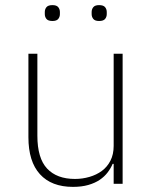

<svg xmlns="http://www.w3.org/2000/svg" viewBox="-20 -718 599 750"><path d="M424 -78H420Q413 -61 400.5 -44.5Q388 -28 369.5 -15.5Q351 -3 325 4.5Q299 12 265 12Q181 12 136 -37.5Q91 -87 91 -182V-508H126V-188Q126 -100 164 -59.5Q202 -19 273 -19Q302 -19 329.5 -27Q357 -35 378 -50.5Q399 -66 411.5 -90.5Q424 -115 424 -148V-508H459V0H424ZM185 -636Q168 -636 161.5 -644Q155 -652 155 -663V-671Q155 -682 161.5 -690Q168 -698 185 -698Q201 -698 207.5 -690Q214 -682 214 -671V-663Q214 -652 207.5 -644Q201 -636 185 -636ZM367 -636Q351 -636 344.5 -644Q338 -652 338 -663V-671Q338 -682 344.5 -690Q351 -698 367 -698Q384 -698 390.5 -690Q397 -682 397 -671V-663Q397 -652 390.5 -644Q384 -636 367 -636Z"/></svg>

Font: IBM Plex Sans Arabic ExtraLight
Style: Regular
Weight: 200
Designer: Mike Abbink, Paul van der Laan, Pieter van Rosmalen, Wael Morcos, Khajak Apelian
Foundry: Bold Monday
Version: Version 1.1